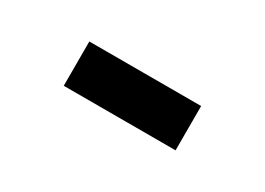

<svg xmlns="http://www.w3.org/2000/svg" viewBox="-18 -535 636 461"><g transform="rotate(30 300.0 -304.5)"><path d="M454.9 -243.3V-366.1H144.9V-243.3Z"/></g></svg>

Font: Margiela Mono SemiBold
Style: Regular
Weight: 600
Designer: Mike Abbink, Paul van der Laan, Pieter van Rosmalen
Foundry: Bold Monday
Version: Version 2.003 2021